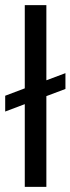

<svg xmlns="http://www.w3.org/2000/svg" viewBox="-29 -727 274 747"><path d="M225.6 -380.9 151.4 -353V0H67.4V-321.8L-8.8 -293V-354.5L67.4 -383.3V-707H151.4V-414.6L225.6 -442.4Z"/></svg>

Font: Pretendard
Style: Regular
Weight: 400
Designer: Base glyphs from Inter by Rasmus Andersson; Hangeul glyphs from Noto Sans CJK(Source Han Sans) by Jang Soo-young and Kan
Foundry: Kil Hyung-jin
Version: Version 1.309